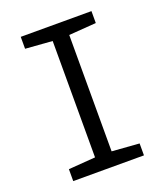

<svg xmlns="http://www.w3.org/2000/svg" viewBox="-133 -804 765 893"><g transform="rotate(-20 250.0 -357.0)"><path d="M75 0H425V-59L290 -69V-645L425 -655V-714H75V-655L208 -645V-69L75 -59Z"/></g></svg>

Font: Noto Sans Mono ExtraCondensed
Style: Regular
Weight: 400
Width: 2
Designer: Monotype Design Team
Foundry: Monotype Imaging Inc.
Version: Version 2.014